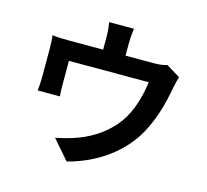

<svg xmlns="http://www.w3.org/2000/svg" viewBox="-121 -956 1241 1152"><g transform="rotate(15 500.0 -380.0)"><path d="M909 -606 822 -659C805 -653 781 -648 739 -648H565V-725C565 -753 567 -774 572 -817H418C425 -774 426 -753 426 -725V-648H212C174 -648 144 -649 110 -653C114 -629 115 -589 115 -567C115 -530 115 -426 115 -394C115 -367 113 -335 110 -310H248C246 -330 245 -361 245 -384C245 -415 245 -495 245 -530H741C729 -441 703 -346 652 -273C596 -192 508 -133 425 -102C384 -86 329 -71 284 -63L388 57C566 11 716 -95 796 -243C845 -334 872 -430 889 -526C893 -546 901 -584 909 -606Z"/></g></svg>

Font: Noto Sans TC
Style: Bold
Weight: 700
Designer: Ryoko NISHIZUKA 西塚涼子 (kana, bopomofo & ideographs); Paul D. Hunt (Latin, Greek & Cyrillic); Sandoll Communications 산돌커뮤니
Foundry: Adobe
Version: Version 2.004;hotconv 1.0.118;makeotfexe 2.5.65603